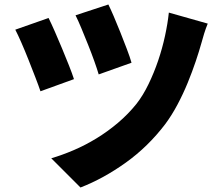

<svg xmlns="http://www.w3.org/2000/svg" viewBox="-20 -780 996 854"><path d="M462 -760Q471 -742 485.5 -708.5Q500 -675 515 -637Q530 -599 544 -562.5Q558 -526 565 -501L419 -449Q412 -473 399.5 -508Q387 -543 372 -580.5Q357 -618 342.5 -653Q328 -688 316 -712ZM904 -675Q895 -653 888 -630.5Q881 -608 876 -589Q866 -553 850.5 -507Q835 -461 815 -412Q795 -363 769.5 -315Q744 -267 715 -228Q639 -128 540 -57Q441 14 338 54L208 -76Q256 -90 307.5 -112Q359 -134 409 -164.5Q459 -195 504.5 -233.5Q550 -272 587 -318Q616 -355 640.5 -405.5Q665 -456 683.5 -510.5Q702 -565 714 -620.5Q726 -676 731 -724ZM196 -700Q208 -676 224 -639.5Q240 -603 256 -564.5Q272 -526 286.5 -489.5Q301 -453 309 -428L160 -374Q152 -398 137.5 -435.5Q123 -473 107 -513.5Q91 -554 75 -590.5Q59 -627 48 -648Z"/></svg>

Font: Kinto Sans Black
Style: Regular
Weight: 900
Designer: Authors: Ryoko NISHIZUKA  (kana & ideographs); Paul D. Hunt (Latin, Greek & Cyrillic); Wenlong ZHANG  (bopomofo); Sandol
Foundry: Adobe Systems Incorporated, ookami Inc.
Version: Version 0.001